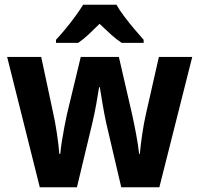

<svg xmlns="http://www.w3.org/2000/svg" viewBox="-20 -786 837 806"><path d="M426 -269Q418 -306 410.5 -350Q403 -394 399 -420H396Q392 -393 384 -348.5Q376 -304 367 -267L303 0H147L10 -547H153L202 -317Q211 -278 218.5 -228.5Q226 -179 229 -140H233Q235 -164 240 -194.5Q245 -225 250.5 -254.5Q256 -284 261 -306L319 -547H479L535 -304Q543 -268 551.5 -222.5Q560 -177 564 -140H567Q570 -175 577 -222.5Q584 -270 593 -309L647 -547H787L649 0H489ZM469 -766Q482 -743 502 -716.5Q522 -690 543.5 -664.5Q565 -639 583 -619V-606H491Q468 -621 445.5 -641.5Q423 -662 398 -686Q373 -661 351.5 -641Q330 -621 308 -606H215V-619Q233 -638 254.5 -664Q276 -690 296 -717.5Q316 -745 329 -766Z"/></svg>

Font: Noto Sans Lao SemiCondensed
Style: Bold
Weight: 700
Width: 4
Designer: Monotype Design Team
Foundry: Monotype Imaging Inc.
Version: Version 2.003; ttfautohint (v1.8.4.7-5d5b)